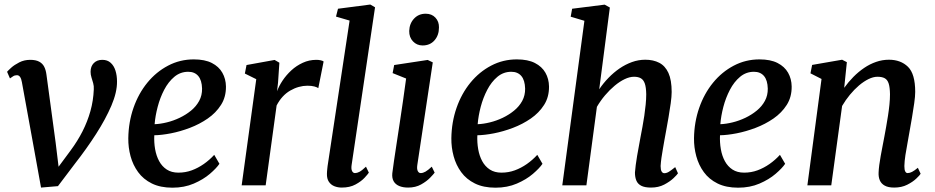

<svg xmlns="http://www.w3.org/2000/svg" viewBox="-20 -838 4228 868"><path d="M79 -466.5Q76.5 -481.5 71 -489.8Q65.5 -498 56.5 -498Q46.5 -498 39 -493Q31.5 -488 25 -483.5L12 -513.5Q16 -518.5 30.2 -531.5Q44.5 -544.5 67 -556Q89.5 -567.5 116.5 -567.5Q142 -567.5 157.2 -559.2Q172.5 -551 180 -536Q187.5 -521 190 -500.5L231.5 -193.5L250.5 -37.5L216.5 -46L299 -157.5Q330.5 -200 353 -244.2Q375.5 -288.5 388.8 -335.8Q402 -383 404 -433.5Q405 -449 401.2 -462.2Q397.5 -475.5 393.5 -488Q389.5 -500.5 389.5 -513.5Q389.5 -538 404 -552.8Q418.5 -567.5 442.5 -567.5Q465.5 -567.5 480.2 -554.2Q495 -541 502 -518.8Q509 -496.5 509 -469.5Q509.5 -421 483.5 -360.2Q457.5 -299.5 414.5 -232.5Q371.5 -165.5 319.5 -99L242 3.5L165.5 10L132.5 -172.5Z M972 -97.5Q958.5 -77.5 928.8 -52Q899 -26.5 856 -8Q813 10.5 759.5 10.5Q705 10.5 666.5 -8.5Q628 -27.5 604.5 -59.8Q581 -92 570.2 -131.8Q559.5 -171.5 560 -213Q561 -286 583.5 -350.5Q606 -415 646 -464Q686 -513 739.8 -541.2Q793.5 -569.5 856 -569.5Q906 -569.5 937.8 -553.2Q969.5 -537 985.2 -509.2Q1001 -481.5 1001.5 -447Q1002 -399.5 979.2 -363.8Q956.5 -328 919.2 -302.2Q882 -276.5 838.5 -260Q795 -243.5 752.5 -235.2Q710 -227 677.5 -226.5Q676 -194 681.2 -163.8Q686.5 -133.5 699.5 -109.5Q712.5 -85.5 734 -71.5Q755.5 -57.5 786.5 -57.5Q818.5 -57.5 847 -68Q875.5 -78.5 901.2 -96.5Q927 -114.5 948.5 -138ZM831 -513.5Q795.5 -513.5 768.2 -490.8Q741 -468 722.2 -432Q703.5 -396 692.8 -355Q682 -314 679 -276.5Q705 -277.5 734.5 -284.8Q764 -292 792.2 -305.5Q820.5 -319 843.8 -338Q867 -357 880.5 -382Q894 -407 893.5 -437.5Q892.5 -475.5 876.2 -494.5Q860 -513.5 831 -513.5Z M1072.5 0 1138.5 -480 1087 -505.5 1094.5 -544 1221.5 -567 1243 -554.5 1237 -465 1232.5 -425.5Q1241 -449 1257.5 -473.8Q1274 -498.5 1297 -519.8Q1320 -541 1348.8 -554.2Q1377.5 -567.5 1410.5 -567.5Q1420 -567.5 1429.5 -565.5Q1439 -563.5 1443 -560L1419 -439.5Q1414 -443.5 1401.5 -447Q1389 -450.5 1369.5 -450.5Q1350.5 -450.5 1330.8 -445Q1311 -439.5 1292 -428.5Q1273 -417.5 1257.5 -400.5Q1242 -383.5 1230.5 -361L1181 0Z M1569.5 -91.5Q1567 -74.5 1571.5 -65Q1576 -55.5 1585 -55.5Q1594 -55.5 1605 -61.2Q1616 -67 1634.5 -84.5L1647.5 -57.5Q1643 -50.5 1628 -34.2Q1613 -18 1587.2 -4Q1561.5 10 1525 10Q1507 10 1491.5 3.8Q1476 -2.5 1466.8 -16.2Q1457.5 -30 1458 -52.5Q1458 -57 1458.5 -63.5Q1459 -70 1459.8 -76.8Q1460.5 -83.5 1461 -87.5L1560.5 -745L1499 -763L1508 -798.5L1654 -817.5L1675.5 -805Z M1825 10Q1801.5 10 1784.5 2.8Q1767.5 -4.5 1759.5 -18.8Q1751.5 -33 1753.5 -54.5Q1756 -75 1761 -109.5Q1766 -144 1772.8 -187.8Q1779.5 -231.5 1787 -281.2Q1794.5 -331 1802 -382.5Q1809.5 -434 1816 -483L1755 -507.5L1762 -544L1913.5 -567L1936.5 -556L1866.5 -91.5Q1864 -73.5 1868.8 -64.5Q1873.5 -55.5 1882 -55.5Q1892 -55.5 1903.5 -62Q1915 -68.5 1932 -84.5L1945 -57.5Q1940 -50.5 1924.2 -34.2Q1908.5 -18 1883.5 -4Q1858.5 10 1825 10ZM1890.5 -632.5Q1864.5 -632.5 1847 -651Q1829.5 -669.5 1830 -698Q1831 -731.5 1851.8 -753.8Q1872.5 -776 1904.5 -776Q1932 -776 1948.5 -758.2Q1965 -740.5 1964.5 -714Q1964.5 -678.5 1944.2 -655.5Q1924 -632.5 1890.5 -632.5Z M2432.5 -97.5Q2419 -77.5 2389.2 -52Q2359.5 -26.5 2316.5 -8Q2273.5 10.5 2220 10.5Q2165.5 10.5 2127 -8.5Q2088.5 -27.5 2065 -59.8Q2041.5 -92 2030.8 -131.8Q2020 -171.5 2020.5 -213Q2021.5 -286 2044 -350.5Q2066.5 -415 2106.5 -464Q2146.5 -513 2200.2 -541.2Q2254 -569.5 2316.5 -569.5Q2366.5 -569.5 2398.2 -553.2Q2430 -537 2445.8 -509.2Q2461.5 -481.5 2462 -447Q2462.5 -399.5 2439.8 -363.8Q2417 -328 2379.8 -302.2Q2342.5 -276.5 2299 -260Q2255.5 -243.5 2213 -235.2Q2170.5 -227 2138 -226.5Q2136.5 -194 2141.8 -163.8Q2147 -133.5 2160 -109.5Q2173 -85.5 2194.5 -71.5Q2216 -57.5 2247 -57.5Q2279 -57.5 2307.5 -68Q2336 -78.5 2361.8 -96.5Q2387.5 -114.5 2409 -138ZM2291.5 -513.5Q2256 -513.5 2228.8 -490.8Q2201.5 -468 2182.8 -432Q2164 -396 2153.2 -355Q2142.5 -314 2139.5 -276.5Q2165.5 -277.5 2195 -284.8Q2224.5 -292 2252.8 -305.5Q2281 -319 2304.2 -338Q2327.5 -357 2341 -382Q2354.5 -407 2354 -437.5Q2353 -475.5 2336.8 -494.5Q2320.5 -513.5 2291.5 -513.5Z M2923 10Q2895 10 2879 1.8Q2863 -6.5 2856.8 -21.8Q2850.5 -37 2850.5 -58Q2851.5 -72.5 2854 -91.8Q2856.5 -111 2860.2 -133Q2864 -155 2868.2 -177.2Q2872.5 -199.5 2876 -220Q2880 -241 2884.5 -265Q2889 -289 2892.8 -314.8Q2896.5 -340.5 2899 -365.2Q2901.5 -390 2901.5 -412Q2901 -443.5 2895 -460.5Q2889 -477.5 2877 -484.2Q2865 -491 2846.5 -491Q2826.5 -491 2804 -480.2Q2781.5 -469.5 2758.8 -450.5Q2736 -431.5 2715.2 -407Q2694.5 -382.5 2678.5 -355L2631 0H2522L2622 -744L2560 -762.5L2566.5 -798.5L2713.5 -817L2737 -804L2689 -434.5Q2707.5 -462 2731 -486.2Q2754.5 -510.5 2781.2 -528.8Q2808 -547 2837.2 -557.5Q2866.5 -568 2897.5 -568Q2933.5 -568 2960.2 -554.2Q2987 -540.5 3001.8 -508.5Q3016.5 -476.5 3016.5 -422Q3016.5 -402 3012.2 -371Q3008 -340 3002.2 -307Q2996.5 -274 2991.5 -247Q2988 -228.5 2984.2 -207.2Q2980.5 -186 2976.8 -164.8Q2973 -143.5 2970.2 -123.8Q2967.5 -104 2966.5 -87.5Q2966.5 -70 2971.2 -62.5Q2976 -55 2983 -55Q2993.5 -55 3004 -61.5Q3014.5 -68 3032.5 -82.5L3045 -54.5Q3041 -48 3024.8 -32.5Q3008.5 -17 2982.8 -3.5Q2957 10 2923 10Z M3529.5 -97.5Q3516 -77.5 3486.2 -52Q3456.5 -26.5 3413.5 -8Q3370.5 10.5 3317 10.5Q3262.5 10.5 3224 -8.5Q3185.5 -27.5 3162 -59.8Q3138.5 -92 3127.8 -131.8Q3117 -171.5 3117.5 -213Q3118.5 -286 3141 -350.5Q3163.5 -415 3203.5 -464Q3243.5 -513 3297.2 -541.2Q3351 -569.5 3413.5 -569.5Q3463.5 -569.5 3495.2 -553.2Q3527 -537 3542.8 -509.2Q3558.5 -481.5 3559 -447Q3559.5 -399.5 3536.8 -363.8Q3514 -328 3476.8 -302.2Q3439.5 -276.5 3396 -260Q3352.5 -243.5 3310 -235.2Q3267.5 -227 3235 -226.5Q3233.5 -194 3238.8 -163.8Q3244 -133.5 3257 -109.5Q3270 -85.5 3291.5 -71.5Q3313 -57.5 3344 -57.5Q3376 -57.5 3404.5 -68Q3433 -78.5 3458.8 -96.5Q3484.5 -114.5 3506 -138ZM3388.5 -513.5Q3353 -513.5 3325.8 -490.8Q3298.5 -468 3279.8 -432Q3261 -396 3250.2 -355Q3239.5 -314 3236.5 -276.5Q3262.5 -277.5 3292 -284.8Q3321.5 -292 3349.8 -305.5Q3378 -319 3401.2 -338Q3424.5 -357 3438 -382Q3451.5 -407 3451 -437.5Q3450 -475.5 3433.8 -494.5Q3417.5 -513.5 3388.5 -513.5Z M3796.5 -441Q3815.5 -467.5 3838.2 -490.5Q3861 -513.5 3886.8 -531Q3912.5 -548.5 3940.8 -558.2Q3969 -568 3998.5 -568Q4052 -568 4084.8 -536Q4117.5 -504 4117.5 -422.5Q4117.5 -402 4113 -371Q4108.5 -340 4103 -307Q4097.5 -274 4092.5 -247Q4088.5 -222 4083 -193.2Q4077.5 -164.5 4073.2 -136.8Q4069 -109 4068.5 -87.5Q4068.5 -70 4072.5 -62.8Q4076.5 -55.5 4083 -55.5Q4092.5 -55.5 4103.2 -61Q4114 -66.5 4129.5 -79.5L4142 -52.5Q4138.5 -46 4122.5 -30.8Q4106.5 -15.5 4081.2 -2.8Q4056 10 4022.5 10Q3995.5 10 3979.8 1.2Q3964 -7.5 3957.5 -22.8Q3951 -38 3952 -58Q3952.5 -72.5 3955 -91.8Q3957.5 -111 3961.5 -133Q3965.5 -155 3969.8 -177.2Q3974 -199.5 3978 -220Q3982 -241 3986.2 -265Q3990.5 -289 3994.5 -314.8Q3998.5 -340.5 4001 -365.2Q4003.5 -390 4003.5 -412Q4003 -443.5 3997.5 -460.5Q3992 -477.5 3979.8 -484.2Q3967.5 -491 3947 -491Q3928 -491 3906.5 -480.5Q3885 -470 3863.5 -451.8Q3842 -433.5 3822.2 -409.5Q3802.5 -385.5 3787 -359L3738 0H3630L3694 -481L3644 -506.5L3651.5 -544.5L3787 -568L3808.5 -557Z"/></svg>

Font: Merriweather Medium
Style: Italic
Weight: 500
Italic angle: -7.8°
Version: Version 2.101